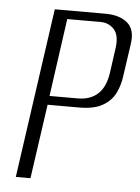

<svg xmlns="http://www.w3.org/2000/svg" viewBox="-47 -629 485 666"><g transform="rotate(5 196.0 -295.5)"><path d="M33 0 117 -591H294Q342 -591 370 -568Q398 -545 390 -493L374 -383Q370 -350 356.5 -322Q343 -294 313 -276.5Q283 -259 231 -259H121L84 0ZM125 -290H223Q267 -290 293.5 -314.5Q320 -339 327 -390L339 -476Q345 -520 326.5 -540.5Q308 -561 279 -561H163Z"/></g></svg>

Font: Alumni Sans Light
Style: Italic
Weight: 300
Italic angle: -8°
Version: Version 1.016